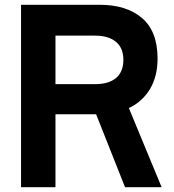

<svg xmlns="http://www.w3.org/2000/svg" viewBox="-20 -783 729 803"><path d="M656 0H503L382 -305H212V0H68V-763H397Q509 -763 574 -707.5Q639 -652 639 -538Q639 -464 607.5 -411Q576 -358 519 -331ZM212 -634V-431H377Q435 -431 465.5 -457Q496 -483 496 -533Q496 -582 465 -608Q434 -634 377 -634Z"/></svg>

Font: Open Sauce One
Style: Bold
Weight: 700
Designer: Alfredo Marco Pradil
Foundry: Creative Sauce Fz LLC
Version: Version 1.477